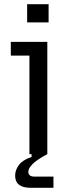

<svg xmlns="http://www.w3.org/2000/svg" viewBox="-20 -733 331 913"><path d="M125.7 160Q52 160 52 102.2Q52 75.3 70.3 51.2Q88.5 27 130.1 13.4V-14.2L205 0Q156 25.8 135.3 46.7Q114.6 67.5 114.6 83.6Q114.6 106.8 143.8 106.8H234.2V160ZM119.9 0V-468.6H31.4V-534H205V0ZM109.1 -626.6V-713H211.1V-626.6Z"/></svg>

Font: Mozilla Text ExtraLight
Style: Regular
Weight: 200
Designer: Studio DRAMA
Foundry: Studio DRAMA
Version: Version 1.000